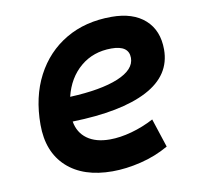

<svg xmlns="http://www.w3.org/2000/svg" viewBox="-65 -597 717 677"><g transform="rotate(-10 293.0 -258.5)"><path d="M295.9 -102.5Q332.5 -102.5 374.3 -114Q416 -125.5 454.6 -146L488.3 -43Q441.4 -16.1 387.9 -3.2Q334.5 9.8 285.6 9.8Q181.2 9.8 122.3 -44.4Q63.5 -98.6 63.5 -195.8Q63.5 -295.4 102.5 -370.1Q141.6 -444.8 211.7 -486.1Q281.7 -527.3 375.5 -527.3Q452.6 -527.3 495.6 -488.8Q538.6 -450.2 538.6 -381.8Q538.6 -289.1 445.3 -240.5Q352.1 -191.9 177.2 -187.5Q184.1 -147 214.8 -124.8Q245.6 -102.5 295.9 -102.5ZM183.6 -274.9Q294.9 -279.8 356.7 -305.4Q418.5 -331.1 418.5 -373Q418.5 -417.5 356 -417.5Q291 -417.5 245.4 -379.2Q199.7 -340.8 183.6 -274.9Z"/></g></svg>

Font: Cascadia Code NF SemiBold
Style: Italic
Weight: 600
Italic angle: -10°
Monospace: yes
Designer: Aaron Bell
Foundry: Saja Typeworks
Version: Version 2404.023; ttfautohint (v1.8.4)